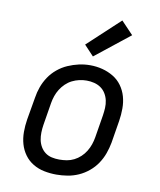

<svg xmlns="http://www.w3.org/2000/svg" viewBox="-87 -850 774 928"><g transform="rotate(10 300.0 -386.5)"><path d="M253 8Q222 8 192.5 2Q163 -4 138 -19Q113 -34 96 -57.5Q79 -81 71 -109Q63 -137 63 -168Q63 -199 68 -230L87 -340Q91 -367 100.5 -393.5Q110 -420 126 -444Q142 -468 165 -487Q188 -506 214.5 -517.5Q241 -529 268 -535Q295 -541 323 -541Q354 -541 383 -533.5Q412 -526 437 -511Q462 -496 479 -472.5Q496 -449 504 -421Q512 -393 512 -362Q512 -331 507 -300L489 -190Q484 -163 474.5 -136.5Q465 -110 449 -86Q433 -62 410 -43Q387 -24 361 -12.5Q335 -1 307.5 3.5Q280 8 253 8ZM254 -66Q273 -66 291 -69Q309 -72 326 -80.5Q343 -89 357.5 -102.5Q372 -116 382 -132.5Q392 -149 398 -166.5Q404 -184 407 -202L425 -312Q428 -331 429 -350Q430 -369 426 -387Q422 -405 412.5 -420.5Q403 -436 388.5 -446Q374 -456 356 -460.5Q338 -465 319 -465Q301 -465 283 -461Q265 -457 248 -448.5Q231 -440 217 -426.5Q203 -413 193 -397Q183 -381 177 -363.5Q171 -346 168 -328L150 -218Q147 -199 146.5 -180Q146 -161 149.5 -143.5Q153 -126 162 -110.5Q171 -95 185 -84.5Q199 -74 217 -70Q235 -66 254 -66ZM328 -585 281 -635 438 -781 497 -719Z"/></g></svg>

Font: Iosevka Slab Extended
Style: Italic
Weight: 400
Width: 7
Italic angle: -9°
Monospace: yes
Designer: Belleve Invis
Foundry: Belleve Invis
Version: Version 11.1.0; ttfautohint (v1.8.3)